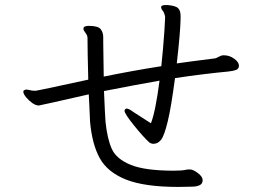

<svg xmlns="http://www.w3.org/2000/svg" viewBox="-20 -764 1040 757"><path d="M880 -482Q784 -473 670 -456Q655 -342 641.5 -286Q628 -230 615.5 -213.5Q603 -197 585 -197Q576 -197 568 -203Q544 -225 507.5 -270.5Q471 -316 471 -327Q471 -331 474 -333.5Q477 -336 479 -336Q488 -336 505 -323L575 -278Q593 -323 609 -446Q512 -429 390 -405Q394 -310 396 -284Q403 -216 421 -176.5Q439 -137 495.5 -114Q552 -91 666 -91Q699 -91 715 -95Q719 -96 730 -96Q743 -95 761 -81Q779 -67 779 -54Q779 -39 766.5 -33.5Q754 -28 737 -28L683 -27Q550 -27 477 -56Q404 -85 373.5 -140Q343 -195 335 -285L332 -353L330 -392Q137 -348 133 -348Q121 -348 107 -358Q93 -368 82.5 -381Q72 -394 72 -402Q72 -407 75 -408Q80 -411 84 -411Q88 -411 94.5 -409.5Q101 -408 105 -407L119 -406Q126 -406 328 -450Q325 -564 325 -614Q325 -624 318 -633Q316 -636 312.5 -641Q309 -646 309 -650V-652Q310 -662 330 -662Q367 -662 377 -649Q387 -636 387 -618V-597L389 -462Q501 -485 616 -503Q623 -567 628 -640L631 -694Q631 -700 630 -703Q630 -703 626 -715Q624 -718 619.5 -724.5Q615 -731 615 -736Q616 -744 632 -744H642Q674 -741 683 -731Q692 -721 692 -702V-689Q691 -636 677 -514Q725 -521 829 -534Q833 -535 843 -540.5Q853 -546 861 -546H863Q885 -546 903.5 -532.5Q922 -519 922 -505V-503Q921 -492 910 -488Q899 -484 880 -482Z"/></svg>

Font: Iansui
Style: Regular
Weight: 400
Designer: But Ko / Fontworks Inc.
Foundry: zi-hi.com / Fontworks Inc.
Version: Version 1.002